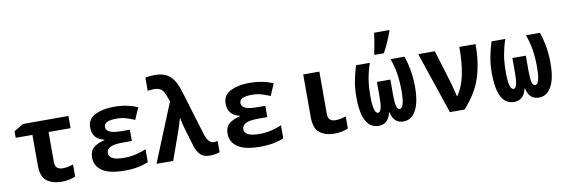

<svg xmlns="http://www.w3.org/2000/svg" viewBox="-57 -1231 4914 1675"><g transform="rotate(-10 2400.0 -393.5)"><path d="M504 -14V-121Q482 -114 458.5 -109Q435 -104 411 -104Q343 -104 343 -170V-437H538V-545H137L52 -496V-437H200V-169Q200 -64 251.5 -27Q303 10 379 10Q417 10 449.5 3Q482 -4 504 -14Z M1150 -28V-143Q1116 -127 1064 -114Q1012 -101 952 -101Q882 -101 851 -118.5Q820 -136 820 -165Q820 -199 853.5 -216.5Q887 -234 963 -234H1045V-334H971Q835 -334 835 -395Q835 -449 945 -449Q995 -449 1033 -437Q1071 -425 1106 -410L1151 -514Q1061 -555 941 -555Q844 -555 775.5 -522Q707 -489 707 -412Q707 -311 810 -287V-282Q752 -270 715 -240.5Q678 -211 678 -151Q678 -78 740.5 -34Q803 10 941 10Q1008 10 1060.5 -0.5Q1113 -11 1150 -28Z M1782 -5V-105Q1764 -100 1749 -100Q1728 -100 1708 -117.5Q1688 -135 1670 -194L1549 -592Q1524 -677 1476.5 -721.5Q1429 -766 1340 -766Q1293 -766 1257 -758V-640Q1267 -642 1280 -644Q1293 -646 1312 -646Q1348 -646 1372 -632Q1396 -618 1415 -565L1433 -517L1222 0H1370L1456 -241Q1463 -261 1474 -294.5Q1485 -328 1492 -357H1495Q1498 -334 1506.5 -301Q1515 -268 1524 -238L1566 -98Q1580 -53 1608.5 -21.5Q1637 10 1695 10Q1718 10 1744 5.5Q1770 1 1782 -5Z M2350 -28V-143Q2316 -127 2264 -114Q2212 -101 2152 -101Q2082 -101 2051 -118.5Q2020 -136 2020 -165Q2020 -199 2053.5 -216.5Q2087 -234 2163 -234H2245V-334H2171Q2035 -334 2035 -395Q2035 -449 2145 -449Q2195 -449 2233 -437Q2271 -425 2306 -410L2351 -514Q2261 -555 2141 -555Q2044 -555 1975.5 -522Q1907 -489 1907 -412Q1907 -311 2010 -287V-282Q1952 -270 1915 -240.5Q1878 -211 1878 -151Q1878 -78 1940.5 -34Q2003 10 2141 10Q2208 10 2260.5 -0.5Q2313 -11 2350 -28Z M2920 -14V-121Q2898 -114 2875 -109Q2852 -104 2827 -104Q2761 -104 2761 -170V-546H2618V-170Q2618 -65 2669 -27.5Q2720 10 2796 10Q2834 10 2866 3Q2898 -4 2920 -14Z M3343 -606Q3369 -653 3389.5 -700Q3410 -747 3424 -785V-797H3290Q3286 -759 3277 -707.5Q3268 -656 3260 -621V-606ZM3298 -89H3302Q3324 10 3409 10Q3480 10 3520 -61.5Q3560 -133 3560 -272Q3560 -413 3515 -545H3391Q3417 -475 3427.5 -405.5Q3438 -336 3438 -258Q3438 -103 3395 -103Q3376 -103 3367.5 -134Q3359 -165 3359 -237V-370H3240V-237Q3240 -103 3204 -103Q3162 -103 3162 -258Q3162 -348 3174 -414.5Q3186 -481 3208 -545H3086Q3064 -476 3052 -410.5Q3040 -345 3040 -270Q3040 10 3190 10Q3275 10 3298 -89Z M3951 0Q4065 -126 4105 -255.5Q4145 -385 4145 -546H4001Q4001 -404 3980.5 -303.5Q3960 -203 3910 -126H3906Q3900 -148 3891.5 -184Q3883 -220 3876 -243L3784 -546H3637L3821 0Z M4498 -89H4502Q4524 10 4609 10Q4680 10 4720 -61.5Q4760 -133 4760 -272Q4760 -413 4715 -545H4591Q4617 -475 4627.5 -405.5Q4638 -336 4638 -258Q4638 -103 4595 -103Q4576 -103 4567.5 -134Q4559 -165 4559 -237V-370H4440V-237Q4440 -103 4404 -103Q4362 -103 4362 -258Q4362 -348 4374 -414.5Q4386 -481 4408 -545H4286Q4264 -476 4252 -410.5Q4240 -345 4240 -270Q4240 10 4390 10Q4475 10 4498 -89Z"/></g></svg>

Font: Noto Sans Mono UI
Style: Bold
Weight: 700
Designer: Monotype Design team
Foundry: Monotype Imaging Inc.
Version: 1.000